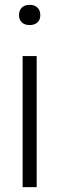

<svg xmlns="http://www.w3.org/2000/svg" viewBox="-20 -773 245 793"><path d="M73.5 0V-541.5H131.5V0ZM102.5 -669.5Q82 -669.5 70.2 -680.5Q58.5 -691.5 58.5 -710.5Q58.5 -730 70.2 -741.5Q82 -753 102.5 -753Q123 -753 134.8 -741.5Q146.5 -730 146.5 -710.5Q146.5 -691.5 134.8 -680.5Q123 -669.5 102.5 -669.5Z"/></svg>

Font: Encode Sans SemiCondensed SemiCondensed Light
Style: Regular
Weight: 300
Width: 4
Designer: Multiple Designers
Foundry: Impallari Type
Version: Version 3.000; ttfautohint (v1.8.3) -l 8 -r 50 -G 200 -x 14 